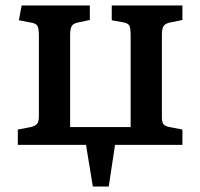

<svg xmlns="http://www.w3.org/2000/svg" viewBox="-20 -529 730 701"><path d="M319 152 294 0H45V-56L92 -65Q109 -69 115.5 -77Q122 -85 122 -104V-394Q122 -425 117 -434Q112 -443 96 -446L49 -455L59 -509H308V-456L265 -447Q247 -443 241.5 -433.5Q236 -424 236 -399V-65H457V-396Q457 -426 452.5 -435Q448 -444 432 -447L388 -455V-509H646V-456L601 -447Q583 -443 577 -433.5Q571 -424 571 -399V-101Q571 -83 577 -75.5Q583 -68 600 -65L646 -56V0H400L377 152Z"/></svg>

Font: Literata Medium
Style: Regular
Weight: 500
Designer: Latin by Veronika Burian and Jose Scaglione. Greek by Irene Vlachou. Cyrillic by Vera Evstafieva.
Foundry: TypeTogether
Version: Version 3.103; ttfautohint (v1.8.4.7-5d5b);gftools[0.9.29]